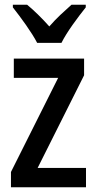

<svg xmlns="http://www.w3.org/2000/svg" viewBox="-20 -786 406 806"><path d="M136 -606H238C260 -651 308 -715 340 -755V-766H280C248 -737 220 -713 187 -675C156 -710 121 -744 94 -766H34V-755C68 -712 114 -649 136 -606ZM341 0V-81H138L333 -470V-540H38V-459H224L26 -64V0Z"/></svg>

Font: Noto Sans Sinhala Condensed Medium
Style: Regular
Weight: 500
Width: 3
Designer: Jelle Bosma - Monotype Design Team
Foundry: Monotype Imaging Inc.
Version: Version 2.006